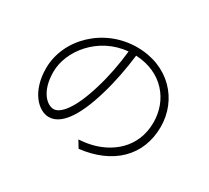

<svg xmlns="http://www.w3.org/2000/svg" viewBox="-140 -931 1280 1177"><g transform="rotate(30 500.0 -342.5)"><path d="M436 -371C380 -184 315 -117 270 -117C224 -117 155 -175 155 -315C155 -463 288 -635 492 -653C482 -558 463 -459 436 -371ZM525 17C751 -9 894 -144 894 -351C894 -542 750 -702 526 -702C292 -702 105 -519 105 -311C105 -150 193 -60 268 -60C350 -60 426 -154 486 -360C513 -450 533 -556 545 -654C734 -645 842 -509 842 -352C842 -166 703 -70 575 -43C554 -38 523 -34 495 -32Z"/></g></svg>

Font: Noto Sans JP Light
Style: Regular
Weight: 300
Designer: Ryoko NISHIZUKA (kana & ideographs); Paul D. Hunt (Latin, Greek & Cyrillic); Wenlong ZHANG (bopomofo); Sandoll Communica
Foundry: Adobe Systems Incorporated
Version: Version 1.004;PS 1.004;hotconv 1.0.82;makeotf.lib2.5.63406